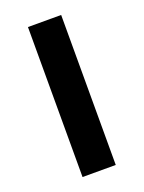

<svg xmlns="http://www.w3.org/2000/svg" viewBox="-110 -597 488 652"><g transform="rotate(-20 134.0 -271.0)"><path d="M194 0V-542H74V0Z"/></g></svg>

Font: Noto Sans Kannada SemiCondensed SemiBold
Style: Regular
Weight: 600
Width: 4
Designer: Jelle Bosma - Monotype Design Team
Foundry: Monotype Imaging Inc.
Version: Version 2.005